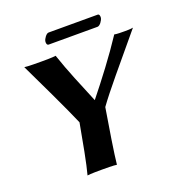

<svg xmlns="http://www.w3.org/2000/svg" viewBox="-139 -893 949 1013"><g transform="rotate(-20 336.0 -386.5)"><path d="M498.1 -716C512.1 -716 528.5 -741 530.8 -754C532.2 -762 530.7 -776 520.7 -776H244.7C231.7 -776 215.3 -751 213.2 -739C211.6 -730 213.1 -716 224.1 -716ZM391.7 -304.2C447 -380.9 530.5 -477.5 672.1 -648C658.6 -645 636.6 -645 624.6 -645C611.6 -645 578.6 -645 567.1 -648C502.5 -549.7 422.6 -445.1 352.1 -357.5C310.6 -458.8 271.3 -548.3 238.1 -648C220.6 -645 176.6 -645 159.6 -645C142.6 -645 78.6 -645 62.1 -648C91.5 -588 209.7 -340.2 236.4 -275.1C218.9 -177.5 195.8 -52.5 180.3 3C196.9 0 247.9 0 262.9 0C277.9 0 329.9 0 345.3 3C350 -48 374.9 -205.1 391.7 -304.2Z"/></g></svg>

Font: Linux Biolinum O 
Style: Bold Italic
Weight: 700
Designer: Philipp H. Poll
Foundry: Philipp H. Poll
Version: Version 1.3.2